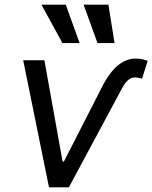

<svg xmlns="http://www.w3.org/2000/svg" viewBox="-20 -804 654 824"><path d="M79.5 -545.5 190.3 0H275.6L504.3 -426.1C519.9 -456 538.4 -471.6 558.2 -471.6C575.3 -471.6 585.2 -467.3 589.5 -465.9L613.6 -542.6C600.9 -548.3 582.4 -552.6 561.1 -552.6C512.8 -552.6 461.6 -518.5 417.6 -430.4L254.3 -110.8H248.6L170.5 -545.5ZM157.7 -784.1 247.9 -619.3H321.7L262.1 -784.1ZM338.8 -784.1 398.4 -619.3H471.6L445.3 -784.1Z"/></svg>

Font: Magic Ui Pro
Style: Italic
Weight: 400
Italic angle: -9.39999°
Designer: Stefan Endress, Andreas Faust
Version: Version 1.000;FEAKit 1.0